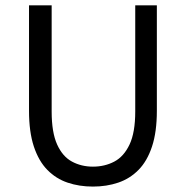

<svg xmlns="http://www.w3.org/2000/svg" viewBox="-20 -676 685 708"><path d="M322.6 12Q272.2 12 229.4 -2.5Q186.6 -16.9 154.7 -49.4Q122.7 -81.9 104.8 -135.8Q87 -189.6 87 -267.5V-656.3H170.5V-265Q170.5 -187.5 190.7 -143.1Q210.8 -98.6 245.5 -80.1Q280.1 -61.5 322.6 -61.5Q366.1 -61.5 401.4 -80.1Q436.7 -98.6 457.7 -143.1Q478.7 -187.5 478.7 -265V-656.3H558.4V-267.5Q558.4 -189.6 540.6 -135.8Q522.8 -81.9 490.7 -49.4Q458.6 -16.9 415.8 -2.5Q373 12 322.6 12Z"/></svg>

Font: Source Sans 3 VF
Style: Regular
Weight: 200
Designer: Paul D. Hunt
Foundry: Adobe
Version: Version 3.046;hotconv 1.0.118;makeotfexe 2.5.65603